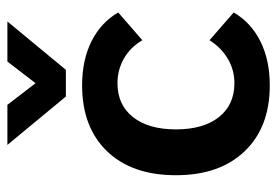

<svg xmlns="http://www.w3.org/2000/svg" viewBox="-138 -620 767 532"><g transform="rotate(-90 246.0 -353.5)"><path d="M27 0ZM27 -250Q27 -372 93.5 -441Q160 -510 276 -510Q346 -510 398 -484Q450 -458 478 -410L401 -343Q382 -376 350.5 -394Q319 -412 282 -412Q222 -412 188 -369Q154 -326 154 -250Q154 -174 188 -131Q222 -88 282 -88Q319 -88 350 -106.5Q381 -125 401 -157L478 -90Q450 -42 398 -16Q346 10 276 10Q160 10 93.5 -59.5Q27 -129 27 -250ZM111 -717H222L282 -639L342 -717H453L319 -555H245Z"/></g></svg>

Font: Sarabun
Style: Bold
Weight: 700
Designer: Suppakit Chalermlarp | Katatrad Co.,Ltd.
Foundry: Cadson Demak Co.,Ltd.
Version: Version 1.000; ttfautohint (v1.6)